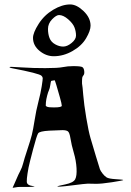

<svg xmlns="http://www.w3.org/2000/svg" viewBox="-20 -848 604 883"><path d="M396.5 -730Q396.5 -707 376 -672.1Q355.5 -637.2 313.5 -613.3Q271.5 -589.4 227.1 -589.4Q191.9 -589.4 161.9 -614Q131.8 -638.7 131.8 -673.8Q131.8 -697.3 157.5 -737.8Q183.1 -778.3 224.4 -803Q265.6 -827.6 302.7 -827.6Q332.5 -827.6 364.5 -796.9Q396.5 -766.1 396.5 -730ZM329.6 -684.6Q329.6 -702.6 322.8 -721.2Q315.9 -739.7 293.5 -759.3Q271 -778.8 251.5 -778.8Q238.8 -778.8 219.7 -759.3Q200.7 -739.7 200.7 -714.8Q200.7 -691.4 207.8 -673.1Q214.8 -654.8 233.6 -644.3Q252.4 -633.8 270.5 -633.8Q289.1 -633.8 309.3 -650.4Q329.6 -667 329.6 -684.6ZM546.9 -20Q546.9 -18.1 495.6 -10Q444.3 -2 418.9 -2.7Q393.6 -3.4 383.8 -3.4Q374 -3.4 308.8 4.9Q243.7 13.2 243.7 8.8Q243.7 7.8 280.5 0Q317.4 -7.8 325.7 -23.4Q334 -39.1 332 -74.2Q330.1 -109.4 319.3 -145.8Q308.6 -182.1 304.2 -210.7Q299.8 -239.3 291.7 -244.4Q283.7 -249.5 267.3 -249.5Q251 -249.5 206.5 -247.1Q162.1 -244.6 155.5 -234.9Q148.9 -225.1 132.1 -161.1Q115.2 -97.2 111.3 -77.6Q99.6 -15.1 104.7 -5.4Q109.9 4.4 126.5 6.8Q143.1 9.3 137 10.3Q130.9 11.2 121.3 11.5Q111.8 11.7 96.4 11.7Q81.1 11.7 71.3 11.7Q61.5 11.7 51.5 13.7Q41.5 15.6 40 15.6Q38.1 15.6 38.1 15.1Q38.1 14.6 45.4 -1Q52.7 -16.6 58.3 -30.5Q64 -44.4 73 -61.5Q82 -78.6 86.4 -96.7Q90.8 -114.7 105.7 -159.7Q120.6 -204.6 126.5 -228Q132.3 -251.5 139.2 -295.4Q146 -339.4 156.5 -379.6Q167 -419.9 171.9 -451.4Q176.8 -482.9 176.5 -488.5Q176.3 -494.1 170.9 -499.5Q160.6 -510.3 33.2 -534.7Q23.9 -536.6 23.9 -539.6Q23.9 -540.5 33.7 -540.5Q46.4 -540.5 88.1 -537.6Q129.9 -534.7 188 -534.7Q246.1 -534.7 268.6 -539.3Q291 -543.9 317.4 -543.9Q353.5 -543.9 359.9 -538.6Q366.2 -533.2 367.4 -520.5Q368.7 -507.8 364.3 -502.4Q359.9 -497.1 358.6 -492.4Q357.4 -487.8 357.2 -474.1Q356.9 -460.4 358.2 -457Q359.4 -453.6 362.8 -411.4Q366.2 -369.1 376.7 -306.4Q387.2 -243.7 396.2 -213.1Q405.3 -182.6 420.9 -130.1Q436.5 -77.6 439.5 -69.8Q442.4 -62 451.4 -50.3Q460.4 -38.6 470.2 -32.2Q480 -25.9 513.4 -23.9Q546.9 -22 546.9 -20ZM228 -354Q264.2 -354 264.2 -361.8Q264.2 -369.6 255.1 -401.6Q246.1 -433.6 239.3 -456.3Q232.4 -479 231.4 -479Q230.5 -479 229.2 -478.5Q228 -478 222.2 -477.3Q216.3 -476.6 215.1 -475.3Q213.9 -474.1 211.4 -457.5Q209 -440.9 205.1 -432.9Q201.2 -424.8 196.8 -408Q192.4 -391.1 191.2 -377.9Q189.9 -364.7 190.4 -362.1Q190.9 -359.4 197.8 -356.7Q204.6 -354 228 -354Z"/></svg>

Font: Eadui
Style: Medium
Weight: 500
Designer: Peter S. Baker
Version: Version 1.1